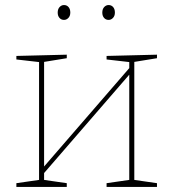

<svg xmlns="http://www.w3.org/2000/svg" viewBox="-20 -742 688 762"><path d="M45 0V-15L142 -29L135 -21V-502L141 -495L45 -506V-520L245 -525V-511L147 -495L155 -502V-74L147 -72L502 -482L493 -465V-502L499 -495L403 -506V-520L603 -525V-511L505 -495L513 -502V-21L506 -29L603 -15V0H403V-15L500 -29L493 -21V-452L502 -456L147 -46L155 -61V-21L148 -29L245 -15V0ZM411 -663Q400 -663 393 -671Q386 -679 386 -692Q386 -706 393.5 -714Q401 -722 411 -722Q422 -722 429 -714Q436 -706 436 -692Q436 -679 428.5 -671Q421 -663 411 -663ZM234 -663Q223 -663 216 -671Q209 -679 209 -692Q209 -706 216.5 -714Q224 -722 234 -722Q245 -722 252 -714Q259 -706 259 -692Q259 -679 251.5 -671Q244 -663 234 -663Z"/></svg>

Font: Bitter Thin
Style: Regular
Weight: 100
Designer: Sol Matas, and Bitter project Authors
Foundry: Sol Matas
Version: Version 2.002